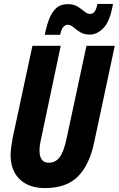

<svg xmlns="http://www.w3.org/2000/svg" viewBox="-20 -947 604 977"><path d="M209 10Q127 10 80.5 -34.5Q34 -79 34 -158Q34 -175 37 -197.5Q40 -220 44 -243L145 -714H289L189 -240Q185 -223 183 -208Q181 -193 181 -182Q181 -119 228 -119Q263 -119 284 -147.5Q305 -176 319 -243L420 -714H564L459 -222Q436 -110 377.5 -50Q319 10 209 10ZM208 -770Q216 -813 229.5 -848.5Q243 -884 265.5 -905Q288 -926 324 -926Q355 -926 375 -913.5Q395 -901 409.5 -888.5Q424 -876 439 -876Q452 -876 461 -887.5Q470 -899 476 -927H555Q540 -839 507 -805Q474 -771 438 -771Q407 -771 387.5 -783.5Q368 -796 353.5 -808.5Q339 -821 323 -821Q312 -821 302 -809.5Q292 -798 286 -770Z"/></svg>

Font: Noto Sans ExtraCondensed ExtraBold
Style: Italic
Weight: 800
Width: 2
Italic angle: -12°
Designer: Monotype Design Team
Foundry: Monotype Imaging Inc.
Version: Version 2.013; ttfautohint (v1.8.4.7-5d5b)